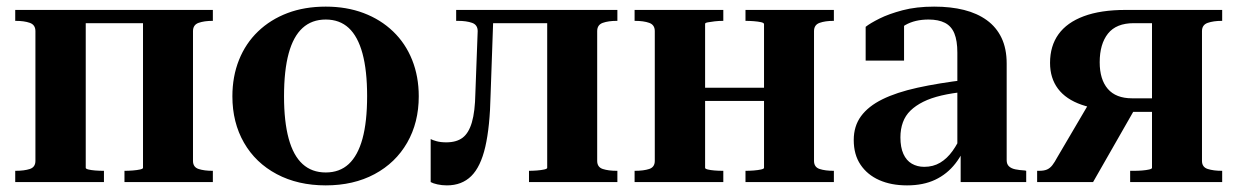

<svg xmlns="http://www.w3.org/2000/svg" viewBox="-20 -550 3738 580"><path d="M87 -64V-456Q87 -475 70 -481Q53 -487 27 -487H26V-520H239V-43Q239 -40 247 -38Q255 -36 267.5 -35Q280 -34 293 -34H294V0H26V-34H27Q53 -34 70 -39.5Q87 -45 87 -64ZM412 -43V-520H623V-487H622Q597 -487 580 -481Q563 -475 563 -456V-64Q563 -45 580 -39.5Q597 -34 622 -34H623V0H356V-34H357Q368 -34 381 -35Q394 -36 403 -38Q412 -40 412 -43ZM183 -480V-520H475V-480Z M1245 -259Q1245 -180 1210 -119Q1175 -58 1111.5 -24Q1048 10 964 10Q880 10 816 -24Q752 -58 717 -119Q682 -180 682 -259Q682 -319 702 -369Q722 -419 759.5 -455Q797 -491 848.5 -510.5Q900 -530 964 -530Q1027 -530 1078.5 -510.5Q1130 -491 1167.5 -455Q1205 -419 1225 -369Q1245 -319 1245 -259ZM838 -259Q838 -183 852 -131.5Q866 -80 894 -54.5Q922 -29 964 -29Q1006 -29 1033.5 -54.5Q1061 -80 1075 -131Q1089 -182 1089 -260Q1089 -337 1075 -388.5Q1061 -440 1033.5 -465.5Q1006 -491 964 -491Q922 -491 894 -465.5Q866 -440 852 -388.5Q838 -337 838 -259Z M1416 -268 1423 -456Q1423 -475 1406 -481Q1389 -487 1363 -487H1358V-520H1471L1462 -264Q1460 -167 1446 -106.5Q1432 -46 1403.5 -18Q1375 10 1330 10Q1315 10 1301.5 7Q1288 4 1281 0V-130Q1286 -127 1298.5 -123.5Q1311 -120 1328 -120Q1359 -120 1377.5 -134Q1396 -148 1405.5 -180.5Q1415 -213 1416 -268ZM1633 -43V-520H1845V-487H1843Q1818 -487 1801 -481Q1784 -475 1784 -456V-64Q1784 -45 1801 -39.5Q1818 -34 1843 -34H1845V0H1578V-34Q1589 -34 1602 -35Q1615 -36 1624 -38Q1633 -40 1633 -43ZM1443 -480V-520H1696V-480Z M1958 -64V-456Q1958 -475 1941 -481Q1924 -487 1898 -487H1897V-520H2165V-487H2164Q2151 -487 2138.5 -485.5Q2126 -484 2118 -482.5Q2110 -481 2110 -478V-43Q2110 -40 2118 -38Q2126 -36 2138.5 -35Q2151 -34 2164 -34H2165V0H1897V-34H1898Q1924 -34 1941 -39.5Q1958 -45 1958 -64ZM2288 -43V-477Q2288 -481 2279 -483Q2270 -485 2257 -486Q2244 -487 2233 -487H2232V-520H2499V-487H2498Q2473 -487 2456 -481Q2439 -475 2439 -456V-64Q2439 -45 2456 -39.5Q2473 -34 2498 -34H2499V0H2232V-34H2233Q2244 -34 2257 -35Q2270 -36 2279 -38Q2288 -40 2288 -43ZM2054 -245V-285H2346V-245Z M2898 -309 2897 -273Q2856 -269 2824 -261.5Q2792 -254 2769 -242.5Q2746 -231 2730.5 -216Q2715 -201 2707.5 -180.5Q2700 -160 2700 -135Q2700 -105 2709 -85Q2718 -65 2734.5 -55.5Q2751 -46 2772 -46Q2799 -46 2820 -58.5Q2841 -71 2857.5 -94Q2874 -117 2886 -146L2904 -130Q2891 -88 2866 -56Q2841 -24 2805 -7Q2769 10 2720 10Q2672 10 2636 -6Q2600 -22 2579.5 -52.5Q2559 -83 2559 -127Q2559 -169 2581 -199Q2603 -229 2645.5 -250Q2688 -271 2751.5 -285Q2815 -299 2898 -309ZM2882 0V-96L2872 -93V-391Q2872 -427 2863 -449Q2854 -471 2834.5 -481Q2815 -491 2785 -491Q2744 -491 2715 -474.5Q2686 -458 2670 -433Q2672 -447 2675 -457.5Q2678 -468 2683.5 -475Q2689 -482 2696 -486.5Q2703 -491 2711 -493V-367H2595V-469Q2609 -480 2637 -494Q2665 -508 2706.5 -519Q2748 -530 2802 -530Q2852 -530 2892 -520Q2932 -510 2961 -489Q2990 -468 3005.5 -435.5Q3021 -403 3021 -358V-66Q3021 -54 3028 -47.5Q3035 -41 3047 -38.5Q3059 -36 3076 -35L3080 -34V0Z M3460 -480H3405Q3352 -480 3327 -448.5Q3302 -417 3302 -362Q3302 -310 3326.5 -281.5Q3351 -253 3400 -253H3490V-212H3375L3367 -215Q3295 -217 3247.5 -233.5Q3200 -250 3176 -282Q3152 -314 3152 -360Q3152 -411 3177.5 -446.5Q3203 -482 3254 -501Q3305 -520 3380 -520H3672V-487H3671Q3646 -487 3628.5 -481Q3611 -475 3611 -456V-64Q3611 -45 3628.5 -39.5Q3646 -34 3671 -34H3672V0H3394V-34H3406Q3418 -34 3430.5 -35Q3443 -36 3451.5 -38Q3460 -40 3460 -43ZM3278 -252 3406 -217 3282 0H3113V-34H3119Q3134 -34 3143 -38Q3152 -42 3159 -51Q3166 -60 3174 -75Z"/></svg>

Font: Roboto Serif 144pt SemiBold
Style: Regular
Weight: 600
Version: Version 1.008